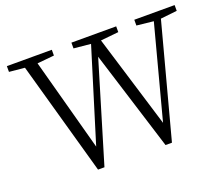

<svg xmlns="http://www.w3.org/2000/svg" viewBox="-120 -907 1281 1096"><g transform="rotate(-20 521.0 -358.5)"><path d="M788 -690 890 -679 741 -116 569 -679 678 -690V-725H406V-690L509 -680L336 -119L184 -680L287 -690V-725H14V-690L108 -681L301 8H340L522 -597L711 8H750L933 -679L1033 -690V-725H788Z"/></g></svg>

Font: Kiri Minchoo Light
Style: Regular
Weight: 300
Designer: Ryoko NISHIZUKA 西塚涼子 (kana & ideographs); Frank Grießhammer (Latin, Greek & Cyrillic);
akenotsuki.com/eyeben/fonts/ (U+
Foundry: Adobe
akenotsuki.com/eyeben/fonts/
Version: Version 4.002;hotconv 1.0.119;makeotfexe 2.5.65604